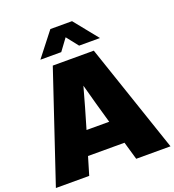

<svg xmlns="http://www.w3.org/2000/svg" viewBox="-165 -1076 1093 1203"><g transform="rotate(-20 382.0 -474.0)"><path d="M0 0 244.1 -727.5H517.6L764.2 0H535.6L501 -119.6H257.8L222.2 0ZM304.7 -275.9H456.1L454.1 -282.2Q435.1 -348.1 417 -412.6Q398.9 -477.1 381.3 -543.5Q363.3 -477.1 344.7 -412.6Q326.2 -348.1 306.6 -282.2ZM322.8 -788.6H184.1V-789.1L308.1 -947.8H452.6L580.6 -789.1V-788.6H441.9L380.4 -866.7Z"/></g></svg>

Font: Inter Display Black
Style: Regular
Weight: 900
Designer: Rasmus Andersson
Foundry: rsms
Version: Version 4.000;git-a52131595